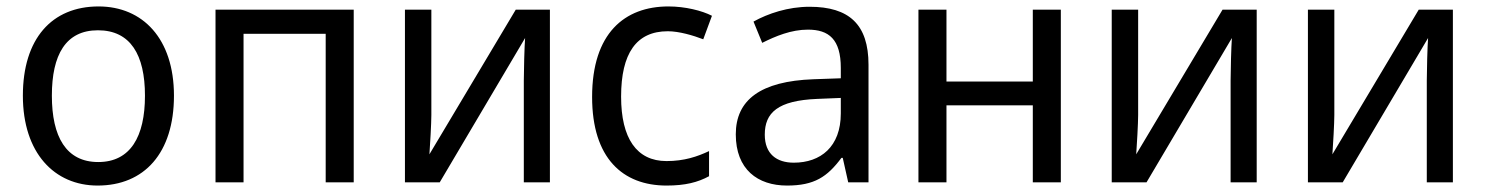

<svg xmlns="http://www.w3.org/2000/svg" viewBox="-20 -566 4610 596"><path d="M520 -269C520 -446 423 -546 286 -546C141 -546 51 -446 51 -269C51 -91 149 10 283 10C428 10 520 -91 520 -269ZM141 -269C141 -396 184 -472 284 -472C385 -472 430 -396 430 -269C430 -142 385 -63 285 -63C185 -63 141 -142 141 -269Z M1078 -536H649V0H736V-461H991V0H1078Z M1319 -536H1237V0H1345L1610 -448C1608 -422 1606 -347 1606 -316V0H1687V-536H1581L1313 -87C1315 -114 1319 -184 1319 -209Z M2049 10C2107 10 2146 0 2181 -19V-97C2145 -80 2104 -66 2049 -66C1956 -66 1908 -137 1908 -266C1908 -400 1955 -469 2053 -469C2088 -469 2132 -456 2163 -444L2190 -517C2159 -533 2107 -546 2055 -546C1919 -546 1818 -463 1818 -265C1818 -75 1913 10 2049 10Z M2493 -545C2426 -545 2364 -524 2319 -499L2346 -433C2388 -454 2436 -474 2488 -474C2553 -474 2590 -444 2590 -355V-323L2505 -320C2341 -314 2264 -256 2264 -149C2264 -40 2332 10 2423 10C2508 10 2548 -17 2592 -76H2596L2613 0H2676V-365C2676 -490 2616 -545 2493 -545ZM2590 -262V-214C2590 -110 2527 -61 2444 -61C2391 -61 2354 -88 2354 -148C2354 -216 2394 -254 2517 -259Z M2918 -536H2831V0H2918V-239H3186V0H3273V-536H3186V-313H2918Z M3513 -536H3431V0H3539L3804 -448C3802 -422 3800 -347 3800 -316V0H3881V-536H3775L3507 -87C3509 -114 3513 -184 3513 -209Z M4122 -536H4040V0H4148L4413 -448C4411 -422 4409 -347 4409 -316V0H4490V-536H4384L4116 -87C4118 -114 4122 -184 4122 -209Z"/></svg>

Font: Noto Sans Thai
Style: Regular
Weight: 400
Designer: Monotype Design Team
Foundry: Monotype Imaging Inc.
Version: Version 1.901